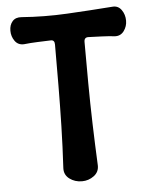

<svg xmlns="http://www.w3.org/2000/svg" viewBox="-51 -722 602 777"><g transform="rotate(-5 250.0 -333.5)"><path d="M320 -46Q321 -19 299.5 -3Q278 13 251 13Q222 13 200.5 -3Q179 -19 180 -46Q185 -134 187 -216.5Q189 -299 189.5 -381Q190 -463 190 -548Q190 -567 174 -566Q147 -565 119.5 -564Q92 -563 65 -560Q41 -559 28 -577.5Q15 -596 15 -619Q15 -643 28 -657.5Q41 -672 65 -670Q157 -663 249.5 -668Q342 -673 435 -680Q458 -682 471.5 -663Q485 -644 485 -619Q485 -596 471.5 -577.5Q458 -559 435 -560Q409 -563 382 -564Q355 -565 328 -566Q310 -567 310 -548Q310 -464 310.5 -381Q311 -298 313.5 -215Q316 -132 320 -46Z"/></g></svg>

Font: Winky Sans Medium
Style: Regular
Weight: 500
Designer: Simon Atzbach
Foundry: typofactur
Version: Version 1.205